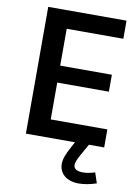

<svg xmlns="http://www.w3.org/2000/svg" viewBox="-98 -760 734 1040"><g transform="rotate(10 268.5 -240.0)"><path d="M200.2 -99.1V-301.8H484.4V-395H200.2V-597.7H511.7V-697.3H81.1V0H351.1L335 29.8C311.5 73.2 300.8 101.1 300.8 127C300.8 181.2 343.3 216.3 409.2 216.3C439.9 216.3 471.7 210 506.3 198.7L487.3 141.6C462.9 149.4 440.9 153.3 420.9 153.3C387.2 153.3 370.1 142.1 370.1 120.1C370.1 108.4 377.9 88.4 393.6 60.5L427.7 0H511.7V-99.1Z"/></g></svg>

Font: Estedad SemiBold
Style: Regular
Weight: 600
Designer: Amin Abedi
Version: Version 7.3